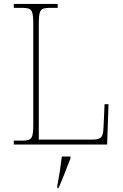

<svg xmlns="http://www.w3.org/2000/svg" viewBox="-20 -734 623 975"><path d="M50 0H524L531 -205H511L506 -94C504 -39 498 -25 446 -25H177V-606C177 -683 183 -694 233 -694H273V-714H50V-694H93C143 -694 149 -683 149 -606V-108C149 -31 143 -20 93 -20H50ZM271 208V221H277C296 182 320 113 338 71V61H294C289 105 281 158 271 208Z"/></svg>

Font: Noto Serif Malayalam Thin
Style: Regular
Weight: 100
Designer: Indian type Foundry, Jelle Bosma, Monotype Design Team
Foundry: Monotype Imaging Inc.
Version: Version 2.104